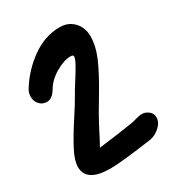

<svg xmlns="http://www.w3.org/2000/svg" viewBox="-182 -865 918 996"><g transform="rotate(-30 277.0 -367.5)"><path d="M315 -582Q315 -592 299 -592Q259 -592 208.5 -562.5Q158 -533 133 -490Q108 -448 76 -448Q50 -448 32.5 -466.5Q15 -485 15 -513Q15 -537 28 -557Q79 -639 158 -695Q237 -751 326 -751Q376 -751 408.5 -717Q441 -683 441 -631Q441 -573 412.5 -506.5Q384 -440 327.5 -346Q271 -252 254 -219Q207 -127 194 -105Q324 -121 397 -133Q407 -134 431 -141Q455 -148 467 -148Q490 -148 508.5 -133.5Q527 -119 527 -96Q527 -66 501 -42Q475 -18 444 -11Q255 16 189 16Q45 16 45 -75Q45 -113 74.5 -169.5Q104 -226 152.5 -300.5Q201 -375 219 -408Q228 -425 254 -465.5Q280 -506 297.5 -537Q315 -568 315 -582Z"/></g></svg>

Font: Because We Learn
Style: Regular
Weight: 400
Designer: Liz Wetzel, Aaron Williamson, Russ McMullin
Foundry: Red Hat
Version: Version 1.000